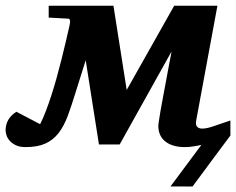

<svg xmlns="http://www.w3.org/2000/svg" viewBox="-76 -508 835 679"><path d="M618.2 -84Q614.7 -66.9 620.8 -60.1Q627 -53.2 639.2 -53.2Q654.8 -53.2 678.7 -61.5Q702.6 -69.8 738.8 -82V-28.8Q701.2 21.5 671.9 61Q659.2 78.1 647.5 94.2Q635.7 110.4 626 123Q614.7 138.2 605 151.4Q605 151.9 592.8 151.6Q580.6 151.4 565.9 151.4H526.9L636.2 4.4Q621.1 7.8 606.4 10Q591.8 12.2 578.1 12.2Q553.2 12.2 535.4 6.3Q517.6 0.5 506.1 -9.8Q494.6 -20 489.3 -33.4Q483.9 -46.9 483.9 -62Q483.9 -66.9 486.1 -81.5Q488.3 -96.2 491.9 -117.4Q495.6 -138.7 500.5 -164.6Q505.4 -190.4 510.5 -218Q515.6 -245.6 520.8 -273.4Q525.9 -301.3 530.8 -326.2L347.2 2.9H273.9L227.1 -294.9L191.9 -183.1Q177.2 -134.8 163.6 -98.1Q149.9 -61.5 130.9 -37.1Q111.8 -12.7 84.2 -0.2Q56.6 12.2 14.2 12.2Q-6.3 12.2 -20 5.6Q-33.7 -1 -41.7 -10.3Q-49.8 -19.5 -53 -29.5Q-56.2 -39.6 -56.2 -46.9Q-56.2 -88.4 -18.1 -112.8L65.9 -68.8Q75.7 -87.9 85.7 -114Q95.7 -140.1 105.5 -170.2Q115.2 -200.2 124.3 -232.9Q133.3 -265.6 141.4 -297.6Q149.4 -329.6 156.5 -359.9Q163.6 -390.1 169.4 -415.5Q172.9 -430.2 171.4 -436Q169.9 -441.9 166 -441.9L96.2 -445.8V-487.8H325.2L372.1 -189.9L540 -487.8H692.9Z"/></svg>

Font: Charis SIL
Style: Bold Italic
Weight: 700
Italic angle: -11°
Foundry: SIL International
Version: Version 4.112